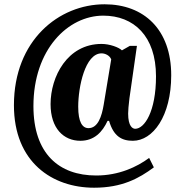

<svg xmlns="http://www.w3.org/2000/svg" viewBox="-20 -734 853 896"><path d="M419 142C549 142 628 99 698 47L676 3C619 45 535 85 429 85C255 85 136 -17 136 -239C136 -503 297 -661 462 -661C604 -661 708 -566 708 -378C708 -213 654 -133 611 -133C599 -133 578 -144 578 -204C578 -214 580 -246 584 -275L619 -520H586L549 -499C535 -513 492 -529 454 -529C294 -529 216 -376 216 -248C216 -135 277 -77 355 -77C420 -77 458 -118 482 -170H489C510 -98 548 -77 600 -77C693 -77 779 -191 779 -383C779 -596 652 -714 468 -714C255 -714 45 -546 45 -243C45 23 224 142 419 142ZM393 -136C364 -136 345 -165 345 -236C345 -328 377 -485 454 -485C471 -485 492 -475 499 -457L464 -246C455 -191 437 -136 393 -136Z"/></svg>

Font: Noto Serif Georgian Condensed Black
Style: Regular
Weight: 900
Width: 3
Designer: Monotype Design Team, Akaki Razmadze
Foundry: Google LLC
Version: Version 2.003